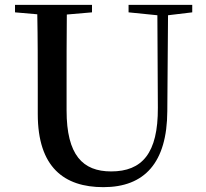

<svg xmlns="http://www.w3.org/2000/svg" viewBox="-20 -755 849 793"><path d="M511 -704 630 -692 632 -310C633 -122 567 -47 439 -47C322 -47 255 -114 255 -299V-397C255 -497 255 -597 256 -695L360 -704V-735H42V-704L134 -696C136 -596 136 -496 136 -397V-284C136 -64 245 18 407 18C577 18 670 -83 671 -296L674 -692L774 -704V-735H511Z"/></svg>

Font: Noto Serif HK SemiBold
Style: Regular
Weight: 600
Designer: Ryoko NISHIZUKA 西塚涼子 (kana & ideographs); Frank Grießhammer (Latin, Greek & Cyrillic); Wenlong ZHANG 张文龙 (bopomofo); San
Foundry: Adobe
Version: Version 2.001;hotconv 1.1.0;makeotfexe 2.6.0